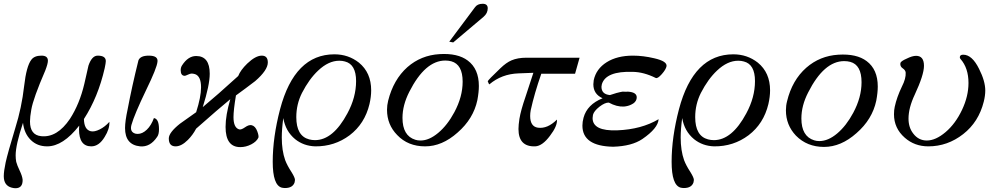

<svg xmlns="http://www.w3.org/2000/svg" viewBox="-21 -760 5278 1018"><path d="M559 -114Q561 -77 534 -34Q504 16 463 16Q398 16 398 -74Q398 -87 399 -94Q313 16 229 16Q176 16 141.5 -18.5Q107 -53 101 -109Q62 8 62 64Q62 82 65 98Q70 117 83 144Q97 173 99 193Q100 238 61 238Q52 238 41 235Q-1 224 -1 174Q-1 148 9 101Q20 51 60 -81Q94 -189 107 -304Q119 -409 145 -443Q161 -465 199 -465Q233 -465 233 -438Q233 -422 219 -386Q155 -238 145 -179Q138 -140 138 -116Q138 -44 197 -38Q282 -29 350 -130Q401 -209 426 -315Q430 -333 437.5 -365.5Q445 -398 448 -412Q466 -465 497 -465Q540 -465 540 -436Q540 -426 534 -398Q499 -245 424 -129Q425 -72 461 -64Q480 -60 508 -74Q536 -88 559 -114Z M814 -433Q811 -400 754 -283Q691 -152 676 -98Q667 -65 690 -54Q697 -50 709 -50Q734 -50 757.5 -72.5Q781 -95 795 -134Q822 -130 822 -75Q822 -47 812 -34Q775 21 722 16Q642 8 642 -81Q642 -117 656 -182Q678 -299 713 -440Q723 -465 768 -465Q793 -465 804.5 -457Q816 -449 814 -433Z M1230 -254Q1217 -176 1217 -139Q1217 -83 1247 -74Q1258 -71 1278 -85Q1299 -100 1314 -96Q1333 -91 1343 -64Q1352 -40 1349 -30Q1339 -9 1311 5.5Q1283 20 1253 20Q1175 20 1175 -87Q1175 -149 1200 -234Q1140 -185 1019 -78Q1001 -44 975 -18Q941 16 910 16Q874 16 874 -26Q874 -57 933 -104Q970 -130 1019 -165Q1045 -246 1045 -297Q1045 -356 1013 -367Q1002 -370 995 -370Q988 -370 975 -364Q962 -358 959 -358Q937 -358 937 -388Q937 -402 944 -413Q976 -463 1019 -463Q1091 -463 1091 -369Q1091 -309 1054 -192Q1130 -255 1242 -357Q1254 -388 1290 -423Q1334 -465 1367 -465Q1399 -465 1399 -429Q1399 -388 1332 -330Q1315 -317 1281 -291.5Q1247 -266 1230 -254Z M1938 -208Q1913 -104 1833 -43Q1753 17 1650 16Q1589 14 1544 -22Q1493 -64 1481 -134Q1473 -75 1473 -31Q1473 38 1491 89Q1502 118 1525 153Q1543 182 1543 194Q1543 199 1541 207Q1531 237 1490 237Q1483 237 1473 235Q1425 222 1425 98Q1425 -32 1464 -181Q1541 -472 1752 -472Q1826 -472 1882 -428Q1947 -375 1947 -281Q1947 -247 1938 -208ZM1821 -159Q1867 -244 1867 -330Q1867 -419 1808 -434Q1795 -438 1778 -438Q1721 -438 1666 -386Q1618 -341 1580 -267Q1550 -207 1550 -139Q1550 -39 1618 -21Q1633 -17 1649 -17Q1745 -17 1821 -159Z M2565 -716Q2565 -690 2543 -671L2382 -535L2361 -539L2497 -721Q2510 -740 2538 -740Q2565 -740 2565 -716ZM2510 -229Q2489 -130 2405 -57Q2323 16 2233 16Q2142 16 2085 -44Q2031 -99 2031 -178Q2031 -202 2037 -226Q2065 -338 2139 -404Q2211 -467 2309 -473Q2406 -479 2459 -439Q2518 -395 2518 -304Q2518 -272 2510 -229ZM2388 -165Q2432 -247 2432 -327Q2432 -418 2372 -435Q2357 -439 2340 -439Q2233 -439 2149 -273Q2113 -202 2113 -135Q2113 -40 2181 -19Q2193 -15 2209 -15Q2254 -15 2302.5 -55.5Q2351 -96 2388 -165Z M2769 -454H3052L3028 -369H2849Q2812 -263 2793 -176Q2790 -160 2790 -145Q2790 -89 2831 -83Q2882 -76 2932 -126Q2935 -92 2895 -40Q2855 14 2817 16Q2728 19 2728 -76Q2728 -97 2733 -130Q2741 -177 2765 -246Q2804 -365 2807 -374L2729 -371Q2639 -368 2574 -313Q2572 -311 2565 -329Q2566 -335 2632 -398Q2663 -428 2691 -440Q2724 -454 2769 -454Z M3513 -409Q3510 -392 3488 -367Q3465 -341 3455 -347Q3392 -378 3335 -379Q3191 -384 3170 -313Q3168 -305 3168 -300Q3168 -260 3213 -256Q3217 -257 3230.5 -261.5Q3244 -266 3248 -267Q3252 -268 3266.5 -271.5Q3281 -275 3286.5 -274Q3292 -273 3309 -274Q3355 -271 3355 -244Q3355 -238 3354 -235Q3349 -216 3327 -206Q3310 -197 3287 -195Q3249 -193 3207 -216Q3187 -217 3157 -194Q3128 -171 3123 -151Q3121 -139 3121 -134Q3121 -64 3252 -69Q3380 -74 3471 -128Q3468 -80 3385 -23Q3329 15 3230 18Q3067 15 3067 -94Q3067 -114 3073 -136Q3092 -206 3174 -239Q3125 -261 3125 -313Q3125 -321 3127 -335Q3140 -395 3195.5 -430Q3251 -465 3335 -465Q3389 -465 3448 -451Q3483 -443 3499 -432.5Q3515 -422 3513 -409Z M4053 -208Q4028 -104 3948 -43Q3868 17 3765 16Q3704 14 3659 -22Q3608 -64 3596 -134Q3588 -75 3588 -31Q3588 38 3606 89Q3617 118 3640 153Q3658 182 3658 194Q3658 199 3656 207Q3646 237 3605 237Q3598 237 3588 235Q3540 222 3540 98Q3540 -32 3579 -181Q3656 -472 3867 -472Q3941 -472 3997 -428Q4062 -375 4062 -281Q4062 -247 4053 -208ZM3936 -159Q3982 -244 3982 -330Q3982 -419 3923 -434Q3910 -438 3893 -438Q3836 -438 3781 -386Q3733 -341 3695 -267Q3665 -207 3665 -139Q3665 -39 3733 -21Q3748 -17 3764 -17Q3860 -17 3936 -159Z M4625 -226Q4604 -127 4520 -54Q4438 19 4348 19Q4258 19 4199 -41Q4146 -97 4146 -175Q4146 -200 4152 -223Q4179 -335 4254 -401Q4326 -464 4424 -470Q4521 -476 4574 -436Q4633 -392 4633 -301Q4633 -269 4625 -226ZM4503 -162Q4547 -244 4547 -324Q4547 -416 4487 -432Q4472 -436 4455 -436Q4348 -436 4264 -270Q4228 -200 4228 -132Q4228 -37 4296 -16Q4308 -12 4323 -12Q4370 -12 4418 -52.5Q4466 -93 4503 -162Z M5195 -221Q5168 -113 5086 -49Q5003 16 4901 16Q4828 16 4776 -30Q4719 -80 4719 -154Q4719 -177 4723 -194Q4734 -245 4761 -301Q4783 -344 4781 -375Q4780 -388 4765 -398Q4750 -408 4753 -426Q4756 -436 4786 -449Q4816 -464 4836 -464Q4878 -464 4878 -411Q4878 -363 4829 -258Q4796 -188 4796 -131Q4796 -84 4821 -52Q4849 -15 4893 -15Q4940 -15 4992.5 -59.5Q5045 -104 5080 -178Q5114 -250 5114 -320Q5114 -399 5072 -447Q5068 -451 5068 -456Q5068 -470 5086 -470Q5133 -470 5170 -395Q5203 -330 5203 -280Q5203 -253 5195 -221Z"/></svg>

Font: GFS Didot
Style: Italic
Weight: 400
Italic angle: -12°
Designer: Takis Katsoulidis and George D. Matthiopoulos
Foundry: George Matthiopoulos and Takis Katsoulidis
Version: Version 1.0